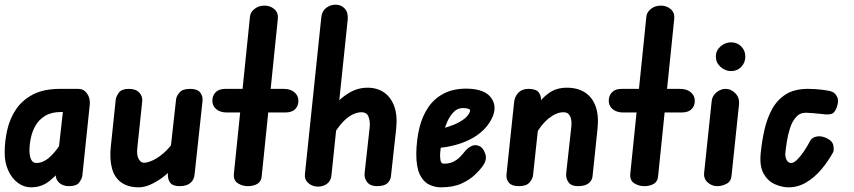

<svg xmlns="http://www.w3.org/2000/svg" viewBox="-25 -796 3653 821"><path d="M108 5Q77 5 51.5 -14Q26 -33 10.5 -66.5Q-5 -100 -5 -143Q-5 -192 6 -240.5Q17 -289 43.5 -328.5Q70 -368 116 -392Q162 -416 232 -416H279L268 -317H236Q195 -317 168.5 -301Q142 -285 127.5 -260Q113 -235 107 -206.5Q101 -178 101 -154Q101 -129 108 -114Q115 -99 131 -99Q151 -99 171 -111.5Q191 -124 211.5 -149.5Q232 -175 255 -214L244 -80Q221 -50 187 -22.5Q153 5 108 5ZM270 0Q242 0 226.5 -16Q211 -32 214 -52L255 -416H310Q333 -416 347 -396.5Q361 -377 359 -350L327 -44Q325 -31 313.5 -15.5Q302 0 270 0Z M742 0Q714 0 702.5 -15Q691 -30 693 -57L728 -372Q730 -386 743 -401Q756 -416 788 -416Q819 -416 831 -400.5Q843 -385 841 -364L807 -50Q805 -27 789 -13.5Q773 0 742 0ZM569 5Q523 5 494 -15.5Q465 -36 454 -75.5Q443 -115 449 -171L470 -371Q472 -384 483.5 -400Q495 -416 527 -416Q556 -416 571 -399.5Q586 -383 583 -361L562 -162Q559 -132 568 -116Q577 -100 591 -100Q605 -100 627.5 -110Q650 -120 676 -142.5Q702 -165 725 -202L714 -77Q696 -57 671 -38Q646 -19 619 -7Q592 5 569 5Z M1035 0Q1012 0 992.5 -12Q973 -24 975 -52L1044 -726Q1046 -744 1063.5 -758Q1081 -772 1106 -772Q1131 -772 1148.5 -756.5Q1166 -741 1163 -715L1094 -42Q1092 -19 1075 -9.5Q1058 0 1035 0ZM883 -365Q883 -387 897 -401.5Q911 -416 939 -416H1188Q1217 -416 1234 -401.5Q1251 -387 1251 -365Q1251 -343 1237 -329Q1223 -315 1194 -315H945Q917 -315 900 -329Q883 -343 883 -365Z M1587 0Q1559 0 1545.5 -16.5Q1532 -33 1534 -55L1556 -254Q1558 -277 1551 -296.5Q1544 -316 1520 -316Q1502 -316 1481 -305.5Q1460 -295 1438 -271Q1416 -247 1393 -206L1408 -348Q1430 -376 1467 -398.5Q1504 -421 1547 -421Q1588 -421 1617.5 -400.5Q1647 -380 1661 -341Q1675 -302 1669 -245L1647 -45Q1646 -27 1632.5 -13.5Q1619 0 1587 0ZM1335 2Q1311 2 1293.5 -13Q1276 -28 1279 -53L1349 -723Q1352 -749 1370 -762.5Q1388 -776 1410 -776Q1434 -776 1449 -759.5Q1464 -743 1462 -714L1392 -44Q1389 -21 1372.5 -9.5Q1356 2 1335 2Z M1860 5Q1834 5 1809.5 -7Q1785 -19 1770 -50Q1755 -81 1755 -139Q1756 -197 1768 -247.5Q1780 -298 1805.5 -336Q1831 -374 1871.5 -395.5Q1912 -417 1970 -417Q2045 -416 2073 -380.5Q2101 -345 2082 -298Q2069 -267 2043.5 -241.5Q2018 -216 1982.5 -198.5Q1947 -181 1904 -171.5Q1861 -162 1814 -162L1824 -240Q1839 -240 1864 -246Q1889 -252 1915 -262.5Q1941 -273 1960.5 -288Q1980 -303 1985 -321Q1987 -328 1977 -331Q1967 -334 1955 -334Q1930 -334 1912 -314Q1894 -294 1882.5 -263.5Q1871 -233 1865 -199.5Q1859 -166 1857 -140Q1856 -126 1858.5 -111Q1861 -96 1873 -96Q1896 -96 1912.5 -104Q1929 -112 1940.5 -123.5Q1952 -135 1958 -143Q1975 -165 1993.5 -172.5Q2012 -180 2031 -168Q2044 -158 2051 -135Q2058 -112 2038 -84Q2027 -69 2005 -48Q1983 -27 1948 -11Q1913 5 1860 5Z M2193 0Q2163 0 2150.5 -15.5Q2138 -31 2141 -52L2173 -356Q2175 -382 2191 -399Q2207 -416 2235 -416Q2267 -416 2279 -400.5Q2291 -385 2288 -359L2254 -44Q2252 -31 2239 -15.5Q2226 0 2193 0ZM2446 0Q2418 0 2406 -16.5Q2394 -33 2396 -55L2418 -254Q2420 -272 2417 -286Q2414 -300 2406.5 -308Q2399 -316 2384 -316Q2354 -316 2321 -289.5Q2288 -263 2256 -206L2271 -343Q2288 -373 2320.5 -397Q2353 -421 2399 -421Q2445 -421 2476.5 -400.5Q2508 -380 2522 -341Q2536 -302 2530 -245L2509 -45Q2508 -26 2493 -13Q2478 0 2446 0Z M2730 0Q2707 0 2687.5 -12Q2668 -24 2670 -52L2739 -726Q2741 -744 2758.5 -758Q2776 -772 2801 -772Q2826 -772 2843.5 -756.5Q2861 -741 2858 -715L2789 -42Q2787 -19 2770 -9.5Q2753 0 2730 0ZM2578 -365Q2578 -387 2592 -401.5Q2606 -416 2634 -416H2883Q2912 -416 2929 -401.5Q2946 -387 2946 -365Q2946 -343 2932 -329Q2918 -315 2889 -315H2640Q2612 -315 2595 -329Q2578 -343 2578 -365Z M3042 0Q3019 0 3001 -16Q2983 -32 2986 -58L3018 -362Q3020 -386 3038.5 -401Q3057 -416 3078 -416Q3101 -416 3119.5 -397Q3138 -378 3135 -349L3103 -44Q3101 -20 3081.5 -10Q3062 0 3042 0ZM3101 -492Q3076 -492 3056 -510Q3036 -528 3036 -554Q3036 -580 3056 -597.5Q3076 -615 3101 -615Q3127 -615 3144.5 -597.5Q3162 -580 3162 -554Q3162 -528 3144.5 -510Q3127 -492 3101 -492Z M3347 5Q3318 5 3288 -8.5Q3258 -22 3240 -54Q3222 -86 3228 -143Q3233 -193 3244 -241.5Q3255 -290 3276.5 -329.5Q3298 -369 3335 -392.5Q3372 -416 3430 -416Q3458 -416 3488.5 -412.5Q3519 -409 3532 -404Q3546 -399 3554.5 -382Q3563 -365 3553 -337Q3544 -312 3528.5 -308.5Q3513 -305 3495 -308Q3476 -310 3453.5 -312Q3431 -314 3421 -314Q3395 -314 3378.5 -295Q3362 -276 3353 -247.5Q3344 -219 3339.5 -190Q3335 -161 3333 -140Q3332 -124 3339 -111.5Q3346 -99 3358 -99Q3369 -99 3383 -112.5Q3397 -126 3412 -148Q3427 -170 3440 -195Q3448 -209 3468.5 -212.5Q3489 -216 3512 -204Q3535 -193 3538.5 -173.5Q3542 -154 3537 -144Q3516 -106 3487 -71.5Q3458 -37 3422.5 -16Q3387 5 3347 5Z"/></svg>

Font: Edu NSW ACT Foundation
Style: Bold
Weight: 700
Version: Version 1.003